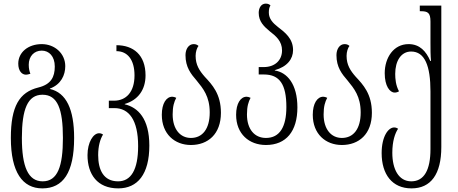

<svg xmlns="http://www.w3.org/2000/svg" viewBox="-20 -791 2533 1062"><path d="M214 251C329 251 390 164 390 -28C390 -186 347 -278 256 -299V-301C318 -324 341 -376 341 -425C341 -495 283 -547 211 -547C135 -547 81 -501 81 -439C81 -399 101 -378 123 -378C132 -378 141 -381 148 -383C143 -396 139 -411 139 -433C139 -479 168 -511 211 -511C251 -511 283 -480 283 -423C283 -365 262 -324 192 -307C87 -281 40 -203 40 -28C40 162 105 251 214 251ZM216 212C135 212 101 130 101 -28C101 -187 133 -267 215 -267C299 -267 328 -187 328 -28C328 129 299 212 216 212Z M634 251C741 251 806 173 806 14C806 -135 743 -197 670 -214V-216C743 -237 785 -294 785 -374C785 -488 717 -541 624 -541V-508C685 -508 724 -461 724 -374C724 -282 678 -234 610 -234H582V-193H613C693 -193 744 -128 744 17C744 149 704 212 633 212C553 212 523 149 523 67C523 17 534 -21 550 -47C544 -51 537 -54 528 -54C496 -54 464 -4 464 67C464 173 518 251 634 251Z M1036 11C1130 11 1202 -49 1202 -167C1202 -272 1153 -323 1113 -366C1083 -400 1062 -432 1062 -482C1062 -504 1069 -526 1078 -537C1071 -543 1064 -547 1051 -547C1024 -547 1006 -520 1006 -486C1006 -419 1036 -382 1068 -345C1103 -302 1140 -258 1140 -169C1140 -78 1100 -28 1036 -28C977 -28 935 -76 935 -158C935 -202 943 -228 955 -250C946 -254 940 -256 933 -256C900 -256 875 -219 875 -156C875 -50 946 11 1036 11Z M1451 11C1563 11 1625 -65 1625 -197C1625 -326 1568 -391 1500 -401V-403C1569 -422 1601 -465 1601 -514C1601 -578 1556 -612 1517 -642C1490 -663 1467 -687 1467 -721C1467 -738 1469 -750 1476 -761C1470 -767 1462 -771 1450 -771C1424 -771 1411 -746 1411 -720C1411 -671 1441 -644 1472 -618C1507 -591 1540 -563 1540 -512C1540 -457 1500 -420 1439 -420H1411V-379H1440C1527 -379 1564 -324 1564 -199C1564 -89 1527 -28 1451 -28C1388 -28 1346 -76 1346 -158C1346 -202 1354 -228 1366 -250C1357 -254 1351 -256 1344 -256C1311 -256 1286 -219 1286 -156C1286 -50 1358 11 1451 11Z M1871 11C1965 11 2037 -49 2037 -167C2037 -272 1988 -323 1948 -366C1918 -400 1897 -432 1897 -482C1897 -504 1904 -526 1913 -537C1906 -543 1899 -547 1886 -547C1859 -547 1841 -520 1841 -486C1841 -419 1871 -382 1903 -345C1938 -302 1975 -258 1975 -169C1975 -78 1935 -28 1871 -28C1812 -28 1770 -76 1770 -158C1770 -202 1778 -228 1790 -250C1781 -254 1775 -256 1768 -256C1735 -256 1710 -219 1710 -156C1710 -50 1781 11 1871 11Z M2256 251C2363 251 2421 173 2421 22V-760H2302V-729H2307C2346 -729 2361 -721 2361 -672V-557C2361 -520 2361 -485 2364 -454H2360C2337 -507 2302 -547 2240 -547C2157 -547 2108 -472 2108 -386C2108 -315 2136 -279 2163 -279C2171 -279 2179 -281 2187 -286C2169 -319 2166 -355 2166 -382C2166 -455 2199 -506 2254 -506C2330 -506 2361 -426 2361 -286V34C2361 149 2326 212 2255 212C2185 212 2150 145 2150 54C2150 -10 2165 -54 2182 -79C2176 -83 2169 -86 2160 -86C2128 -86 2091 -37 2091 56C2091 173 2149 251 2256 251Z"/></svg>

Font: Noto Serif Georgian ExtraCondensed Light
Style: Regular
Weight: 300
Width: 2
Designer: Monotype Design Team, Akaki Razmadze
Foundry: Google LLC
Version: Version 2.003